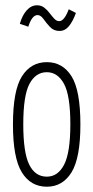

<svg xmlns="http://www.w3.org/2000/svg" viewBox="-20 -698 353 726"><path d="M157 8Q96 8 62.5 -46.5Q29 -101 29 -227Q29 -356 63 -409.5Q97 -463 157 -463Q217 -463 250.5 -409.5Q284 -356 284 -227Q284 -101 250.5 -46.5Q217 8 157 8ZM157 -30Q199 -30 222.5 -75.5Q246 -121 246 -228Q246 -337 222 -381Q198 -425 157 -425Q115 -425 91.5 -381Q68 -337 68 -228Q68 -121 90.5 -75.5Q113 -30 157 -30ZM240 -663 267 -649Q256 -618 241 -599.5Q226 -581 205 -581Q183 -581 169 -596Q155 -611 144.5 -626Q134 -641 122 -641Q101 -641 87 -597L55 -608Q64 -640 81 -659Q98 -678 120 -678Q136 -678 147.5 -669Q159 -660 168 -648Q177 -636 185.5 -627Q194 -618 204 -618Q223 -618 240 -663Z"/></svg>

Font: Inconsolata ExtraCondensed Light
Style: Regular
Weight: 300
Width: 2
Monospace: yes
Designer: Raph Levien, Cyreal, Brenton Simpson
Foundry: Raph Levien, Cyreal, Google
Version: Version 3.100; ttfautohint (v1.8.4.7-5d5b)